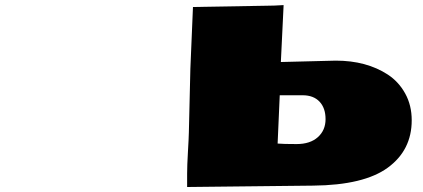

<svg xmlns="http://www.w3.org/2000/svg" viewBox="-20 -730 1659 753"><path d="M713.9 3.4V-49.3Q713.9 -80.1 717 -133.8Q720.2 -187.5 720.7 -210.9L726.6 -460.4L736.8 -702.6L1023.4 -707.5Q1053.7 -707.5 1092.3 -710L1081.5 -486.8L1296.9 -492.2Q1417 -492.2 1501 -437.5Q1543.9 -409.2 1569.3 -363Q1594.7 -316.9 1594.7 -258.3Q1594.7 -141.1 1501 -72.5Q1407.2 -3.9 1208 -2ZM1077.1 -356.4 1068.8 -167Q1090.3 -165 1143.3 -165Q1196.3 -165 1226.6 -192.1Q1256.8 -219.2 1256.8 -262.7Q1256.8 -306.2 1233.2 -331.3Q1209.5 -356.4 1167 -356.4Z"/></svg>

Font: Seymour One
Style: Book
Weight: 400
Designer: vernon adams
Foundry: vernon adams
Version: Version 1.000; ttfautohint (v0.93) -l 8 -r 50 -G 200 -x 0 -w